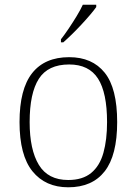

<svg xmlns="http://www.w3.org/2000/svg" viewBox="-20 -786 581 816"><path d="M270 10Q173 10 118 -58Q63 -126 63 -267Q63 -407 116.5 -475Q170 -543 274 -543Q372 -543 425 -477Q478 -411 478 -267Q478 -126 425 -58Q372 10 270 10ZM270 -21Q331 -21 367.5 -51Q404 -81 419.5 -136.5Q435 -192 435 -267Q435 -392 396.5 -452Q358 -512 274 -512Q184 -512 145 -451Q106 -390 106 -267Q106 -150 145 -85.5Q184 -21 270 -21ZM239 -619Q254 -638 271.5 -664Q289 -690 305.5 -717Q322 -744 332 -766H389V-756Q380 -743 363 -723Q346 -703 325.5 -681Q305 -659 285 -639.5Q265 -620 249 -606H239Z"/></svg>

Font: Noto Serif Kannada ExtraLight
Style: Regular
Weight: 250
Version: Version 2.003